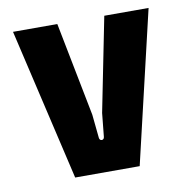

<svg xmlns="http://www.w3.org/2000/svg" viewBox="-64 -573 624 636"><g transform="rotate(-10 248.0 -255.5)"><path d="M139 0H356L476 -511H327L264 -195L256 -116C255 -104 240 -104 239 -116L231 -195L169 -511H20Z"/></g></svg>

Font: Finlandica
Style: Bold
Weight: 700
Designer: Niklas Ekholm, Juho Hiilivirta, Jaakko Suomalainen
Foundry: Helsinki Type Studio
Version: Version 2.000;Glyphs 3.2 (3202)